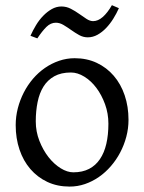

<svg xmlns="http://www.w3.org/2000/svg" viewBox="-20 -688 543 723"><path d="M388.2 -222.2Q388.2 -260.7 375.5 -295.7Q362.8 -330.6 342.8 -357.2Q322.8 -383.8 297.4 -399.4Q272 -415 247.1 -415Q210 -415 184.6 -400.9Q159.2 -386.7 143.8 -362.1Q128.4 -337.4 121.6 -303.7Q114.7 -270 114.7 -231Q114.7 -192.4 128.4 -157.5Q142.1 -122.6 162.8 -96.2Q183.6 -69.8 208.5 -54.4Q233.4 -39.1 255.9 -39.1Q290.5 -39.1 315.4 -52Q340.3 -64.9 356.4 -88.9Q372.6 -112.8 380.4 -146.5Q388.2 -180.2 388.2 -222.2ZM463.9 -236.8Q463.9 -204.1 455.6 -172.9Q447.3 -141.6 432.6 -113.8Q418 -85.9 397.5 -62.3Q377 -38.6 352.3 -21.5Q327.6 -4.4 299.8 5.1Q272 14.6 242.2 14.6Q195.8 14.6 158.4 -2.9Q121.1 -20.5 94.5 -51.3Q67.9 -82 53.5 -124.5Q39.1 -167 39.1 -216.8Q39.1 -249 47.1 -280.3Q55.2 -311.5 69.6 -339.6Q84 -367.7 104.2 -391.4Q124.5 -415 149.2 -432.1Q173.8 -449.2 202.4 -459Q231 -468.8 261.2 -468.8Q307.1 -468.8 344.5 -451.2Q381.8 -433.6 408.4 -402.6Q435.1 -371.6 449.5 -329.1Q463.9 -286.6 463.9 -236.8ZM427.7 -657.2Q418.9 -637.2 406.7 -617.7Q394.5 -598.1 379.6 -582.5Q364.7 -566.9 347.2 -557.1Q329.6 -547.4 310.5 -547.4Q293.5 -547.4 278.1 -555.9Q262.7 -564.5 248 -575Q233.4 -585.4 219 -594Q204.6 -602.5 190.4 -602.5Q170.9 -602.5 154.8 -586.7Q138.7 -570.8 120.6 -543.5L94.7 -553.2Q103.5 -573.2 115.5 -593Q127.4 -612.8 142.6 -628.4Q157.7 -644 175 -653.8Q192.4 -663.6 211.4 -663.6Q230 -663.6 246.6 -655Q263.2 -646.5 277.8 -636Q292.5 -625.5 305.7 -616.9Q318.8 -608.4 330.6 -608.4Q349.1 -608.4 366.9 -624Q384.8 -639.6 401.4 -668.5Z"/></svg>

Font: Gentium Kaktovik
Style: Regular
Weight: 400
Designer: J. Victor Gaultney and Annie Olsen
Foundry: SIL International
Version: Version 1.102; 2013; Maintenance release